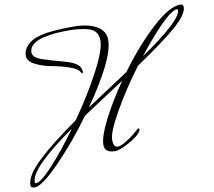

<svg xmlns="http://www.w3.org/2000/svg" viewBox="-130 -857 1238 1110"><g transform="rotate(-10 489.0 -301.5)"><path d="M1015 -732Q1015 -688 932 -617Q849 -546 696 -444Q603 -319 538.5 -205Q474 -91 474 -47Q474 -3 499 -3Q517 -3 548.5 -22Q580 -41 602 -60L624 -79Q630 -86 635 -86Q640 -86 640 -82Q640 -56 576 -18Q512 20 480 20Q419 20 419 -27.5Q419 -75 467 -170Q515 -265 591 -374Q426 -267 344 -212Q238 -67 133 39.5Q28 146 -14 146Q-37 146 -37 129Q-37 73 48.5 -8Q134 -89 286 -195Q380 -329 443.5 -449.5Q507 -570 507 -625Q507 -688 444 -702Q395 -714 341.5 -714Q288 -714 256.5 -711Q225 -708 187 -699.5Q149 -691 125.5 -672Q102 -653 102 -626Q102 -595 156.5 -577Q211 -559 278.5 -541Q346 -523 365 -497Q373 -488 376 -464Q376 -457 371.5 -457Q367 -457 363 -464Q354 -485 305.5 -501.5Q257 -518 204.5 -527.5Q152 -537 109.5 -558.5Q67 -580 67 -612Q67 -644 88 -667.5Q109 -691 137.5 -703Q166 -715 210 -722Q276 -731 364.5 -731Q453 -731 502.5 -702Q552 -673 552 -621Q552 -510 374 -255Q422 -287 510 -344.5Q598 -402 623 -419Q726 -559 829.5 -654Q933 -749 997 -749Q1015 -749 1015 -732ZM-2 123Q26 123 98.5 44.5Q171 -34 256 -152Q-9 34 -9 114Q-9 123 -2 123ZM973 -726Q945 -726 879 -660.5Q813 -595 733 -492Q979 -660 979 -720Q979 -726 973 -726Z"/></g></svg>

Font: Mrs Saint Delafield
Style: Regular
Weight: 400
Designer: Alejandro Paul
Foundry: Alejandro Paul
Version: Version 1.001